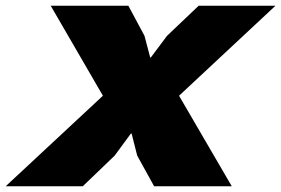

<svg xmlns="http://www.w3.org/2000/svg" viewBox="-73 -650 981 670"><path d="M551.8 -315.9 735.8 0H464.8L405.8 -106.9L386.2 -184.1H383.8L327.1 -106.9L215.8 0H-53.2L286.1 -315.9L104 -629.9H375L431.2 -524.9L451.2 -449.2H453.1L509.8 -524.9L620.1 -629.9H888.2Z"/></svg>

Font: Sinkin Sans 900 X Black Italic
Style: Regular
Weight: 950
Italic angle: -112°
Designer: Keith Bates
Foundry: K-Type
Version: Sinkin Sans (version 1.0)  by Keith Bates   •   © 2014   www